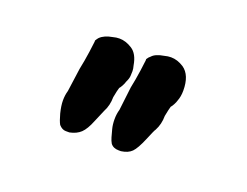

<svg xmlns="http://www.w3.org/2000/svg" viewBox="-50 -761 497 386"><g transform="rotate(20 198.5 -568.0)"><path d="M106.4 -650.4V-653.3Q109.4 -658.2 111.3 -660.2Q120.1 -668.9 137.7 -671.9Q144.5 -673.8 151.4 -673.8Q165 -673.8 178.7 -665Q192.4 -656.2 196.3 -632.8Q198.2 -626 198.2 -621.1Q198.2 -616.2 197.8 -610.4Q197.3 -604.5 193.4 -596.7Q192.4 -592.8 189.5 -587.4Q186.5 -582 184.6 -580.1Q182.6 -574.2 179.7 -558.6Q179.7 -541 171.9 -526.4Q168.9 -519.5 161.1 -501Q153.3 -481.4 144.5 -473.1Q135.7 -464.8 121.1 -461.9Q119.1 -461.9 117.2 -461.9Q115.2 -461.9 113.3 -461.9Q105.5 -461.9 98.6 -469.7Q94.7 -476.6 90.8 -491.2Q86.9 -506.8 86.9 -518.1Q86.9 -529.3 89.8 -539.1Q91.8 -552.7 96.7 -588.9Q100.6 -607.4 103.5 -627.9Q106.4 -648.4 106.4 -650.4ZM215.8 -650.4V-653.3Q218.8 -658.2 222.7 -661.1Q229.5 -668.9 248 -671.9Q254.9 -673.8 261.7 -673.8Q275.4 -673.8 289.1 -665Q307.6 -652.3 307.6 -619.1Q307.6 -606.4 303.7 -596.7Q302.7 -592.8 299.8 -587.4Q296.9 -582 294.9 -580.1Q293 -574.2 290 -558.6Q290 -541 282.2 -526.4Q280.3 -524.4 271.5 -502.9Q261.7 -479.5 253.9 -471.7Q246.1 -463.9 231.4 -461.9Q229.5 -461.9 226.6 -461.9Q214.8 -461.9 209 -469.7Q206.1 -474.6 204.1 -481.4Q202.1 -488.3 199.7 -497.6Q197.3 -506.8 197.3 -518.1Q197.3 -529.3 200.2 -539.1Q202.1 -552.7 206.1 -588.9Q210 -607.4 212.9 -627.9Q215.8 -648.4 215.8 -650.4Z"/></g></svg>

Font: JasonHandwriting2
Style: SemiBold
Weight: 600
Version: Version 1.04.7